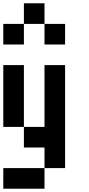

<svg xmlns="http://www.w3.org/2000/svg" viewBox="-20 -1020 540 1165"><path d="M0 125V0H250V125ZM0 -250V-625H125V-250ZM0 -750V-875H125V-750ZM125 -250H250V-625H375V0H250V-125H125ZM125 -875V-1000H250V-875ZM250 -875H375V-750H250Z"/></svg>

Font: GalmuriMono7 Regular
Style: Regular
Weight: 400
Designer: Lee Minseo (quiple)
Version: Version 2.399;hotconv 1.1.1;makeotfexe 2.6.0 DEVELOPMENT